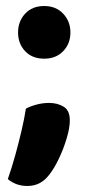

<svg xmlns="http://www.w3.org/2000/svg" viewBox="-20 -502 291 638"><path d="M40 -394Q40 -431 63.5 -456.5Q87 -482 127 -482Q166 -482 190 -456.5Q214 -431 214 -394Q214 -357 190 -332Q166 -307 127 -307Q87 -307 63.5 -332Q40 -357 40 -394ZM144 78Q116 116 71 116Q33 116 6 93Q19 56 30.5 14.5Q42 -27 51.5 -67.5Q61 -108 66 -141Q81 -149 101.5 -154.5Q122 -160 143 -160Q171 -160 191.5 -147.5Q212 -135 212 -102Q212 -77 201.5 -42Q191 -7 175.5 25.5Q160 58 144 78Z"/></svg>

Font: Baloo Bhaijaan 2
Style: Bold
Weight: 700
Designer: Sanskriti Dholi, Noopur Datye and Ek Type
Foundry: Ek Type
Version: Version 1.701